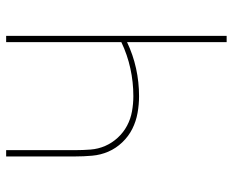

<svg xmlns="http://www.w3.org/2000/svg" viewBox="-88 -688 775 640"><g transform="rotate(90 300.0 -367.5)"><path d="M99 0V-735H120V-403Q162 -423 207.5 -433Q253 -443 300 -443Q328 -443 356 -438Q384 -433 409 -420.5Q434 -408 454 -387Q474 -366 485 -340.5Q496 -315 498.5 -286.5Q501 -258 501 -230V0H480V-230Q480 -256 478 -281.5Q476 -307 466 -330Q456 -353 438.5 -372Q421 -391 398.5 -403Q376 -415 350.5 -419.5Q325 -424 300 -424Q253 -424 207.5 -414Q162 -404 120 -384V0Z"/></g></svg>

Font: Iosevka Aile Thin
Style: Regular
Weight: 100
Designer: Belleve Invis
Foundry: Belleve Invis
Version: Version 31.1.0; ttfautohint (v1.8.4)